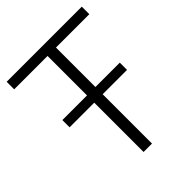

<svg xmlns="http://www.w3.org/2000/svg" viewBox="-203 -825 936 936"><g transform="rotate(-45 265.0 -357.0)"><path d="M236 0V-340H66V-390H236V-662H6V-714H524V-662H294V-390H462V-340H294V0Z"/></g></svg>

Font: BC Sans Light
Style: Regular
Weight: 300
Designer: Monotype Design Team
Foundry: Monotype Imaging Inc.
Version: Version 2.000;GOOG;noto-source:20170915:90ef993387c0